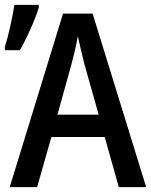

<svg xmlns="http://www.w3.org/2000/svg" viewBox="-32 -772 624 792"><path d="M458 0 400 -207H180L121 0H8L228 -716H350L571 0ZM316 -508Q313 -523 307.5 -543.5Q302 -564 297.5 -585Q293 -606 289 -623Q284 -592 276.5 -562Q269 -532 263 -508L205 -299H375ZM-12 -579Q-7 -594 -1 -616.5Q5 -639 10.5 -664Q16 -689 20.5 -712.5Q25 -736 27 -752H128V-741Q121 -717 108.5 -686.5Q96 -656 81 -624.5Q66 -593 50 -565H-12Z"/></svg>

Font: Noto Sans Display SemiCondensed Medium
Style: Regular
Weight: 500
Width: 4
Designer: Monotype Design Team
Foundry: Monotype Imaging Inc.
Version: Version 2.003